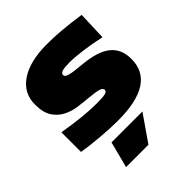

<svg xmlns="http://www.w3.org/2000/svg" viewBox="-211 -685 1037 1037"><g transform="rotate(-45 307.5 -166.0)"><path d="M190 70H426L322 220H151ZM298 12Q271 12 238.5 10.5Q206 9 171.5 6Q137 3 102 -1Q67 -5 37 -10V-160Q114 -147 172.5 -141Q231 -135 285 -135Q330 -135 347.5 -139.5Q365 -144 365 -156Q365 -169 346.5 -175.5Q328 -182 276 -187Q239 -190 198 -195.5Q157 -201 122.5 -218.5Q88 -236 65 -270.5Q42 -305 42 -366Q42 -454 115 -503Q188 -552 318 -552Q344 -552 370 -551Q396 -550 425 -547.5Q454 -545 487.5 -541Q521 -537 563 -531L557 -366Q494 -380 434 -388Q374 -396 336 -396Q296 -396 279 -390.5Q262 -385 262 -372Q262 -365 267.5 -360.5Q273 -356 286.5 -352Q300 -348 323 -345Q346 -342 380 -339Q486 -329 535.5 -288.5Q585 -248 585 -173Q585 12 298 12Z"/></g></svg>

Font: Encode Sans Wide
Style: Black
Weight: 900
Designer: Pablo Impallari, Andres Torresi
Foundry: Pablo Impallari, Andres Torresi
Version: Version 1.000; ttfautohint (v1.00) -l 8 -r 50 -G 200 -x 14 -